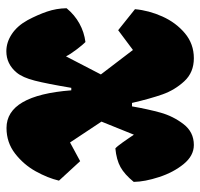

<svg xmlns="http://www.w3.org/2000/svg" viewBox="-33 -585 628 602"><g transform="rotate(-90 281.0 -284.0)"><path d="M116.7 -236.3Q123 -231 135.3 -213.6Q147.5 -196.3 149.4 -193.4L159.7 -178.2L200.7 -279.8L135.3 -378.4L76.7 -346.7L15.6 -413.1Q23.9 -448.2 44.9 -486.1Q65.9 -523.9 100.6 -550.8Q135.3 -577.6 180.7 -577.6Q283.2 -577.6 298.8 -374.5H306.6Q319.3 -450.2 329.1 -488.8Q338.9 -527.3 354.5 -545.9Q381.3 -578.1 421.4 -578.1Q449.2 -578.1 475.1 -561Q501 -543.9 519 -511.2Q535.6 -480 545.7 -450.4Q555.7 -420.9 556.2 -389.2Q535.2 -363.8 508.1 -348.9Q481 -334 450.2 -330.1Q442.9 -336.9 427.2 -357.4Q411.6 -377.9 405.3 -391.1L348.6 -281.7L425.3 -181.2L487.3 -227.5L553.2 -174.8Q549.3 -131.3 530.3 -88.9Q511.2 -46.4 477.8 -18.3Q444.3 9.8 399.4 9.8Q355 9.8 327.4 -20Q299.8 -49.8 286.1 -88.4Q272.5 -127 259.3 -184.1H248.5Q239.7 -133.8 228.8 -94.5Q217.8 -55.2 192.9 -22.7Q168 9.8 127.4 9.8Q93.8 9.8 67.6 -22.2Q41.5 -54.2 26.9 -99.1Q12.2 -144 11.7 -178.7Q35.2 -207.5 58.1 -220.2Q81.1 -232.9 116.7 -236.3Z"/></g></svg>

Font: Kavoon
Style: Regular
Weight: 400
Designer: Viktoriya Grabowska
Foundry: Viktoriya Grabowska
Version: Version 1.004; ttfautohint (v1.4.1)